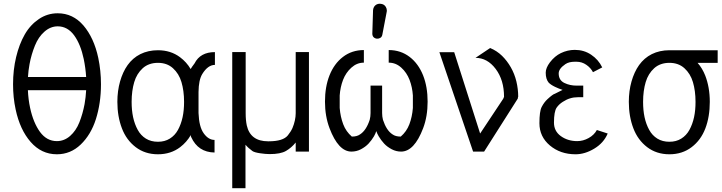

<svg xmlns="http://www.w3.org/2000/svg" viewBox="-20 -799 3805 1012"><path d="M48.8 -355C48.8 -309.1 53.2 -264.6 62.5 -221.7C77.6 -150.9 104 -93.8 141.6 -50.8C179.2 -7.8 225.1 14.2 279.8 14.2C327.6 14.2 369.6 -2.9 405.3 -37.1C440.9 -71.3 467.8 -115.7 485.4 -170.9C502.9 -226.1 512.2 -287.6 512.2 -355C512.2 -402.8 507.3 -449.2 498 -493.7C482.9 -564.9 456.5 -621.6 419.9 -664.6C382.8 -707.5 337.9 -729 284.2 -729C248 -729 214.8 -718.8 185.1 -698.7C155.3 -678.7 129.9 -651.4 110.4 -617.2C90.8 -583 75.7 -543 64.9 -498C54.2 -453.1 48.8 -405.3 48.8 -355ZM434.1 -323.7C432.6 -298.8 430.2 -274.4 425.8 -250.5C419.4 -216.3 410.2 -184.1 398.4 -154.3C386.7 -124.5 370.1 -100.6 349.6 -82.5C329.1 -64.5 305.7 -55.2 279.8 -55.2C244.1 -55.2 214.8 -71.3 190.9 -103.5C167.5 -135.7 149.9 -178.2 138.7 -230.5C132.3 -260.3 128.4 -291.5 127 -323.7ZM127.4 -393.1C128.9 -415.5 131.3 -438.5 135.7 -460.9C142.1 -496.1 151.9 -528.3 164.1 -558.6C176.3 -588.9 192.9 -613.3 213.9 -631.8C234.9 -650.4 258.3 -660.2 284.2 -660.2C318.8 -660.2 348.1 -644 371.1 -612.3C394 -580.6 410.6 -539.1 421.4 -487.8C427.7 -457 432.1 -425.3 434.1 -393.1Z M673.8 -262.2C673.8 -301.8 678.7 -336.4 687.5 -366.2C696.3 -396 711.4 -420.4 732.4 -439.5C753.4 -458.5 780.8 -467.8 812.5 -467.8C844.2 -467.8 870.6 -458.5 891.6 -439.5C912.6 -420.4 927.7 -396 936.5 -366.2C945.3 -336.4 950.2 -301.8 950.2 -262.2C950.2 -232.9 947.8 -206.1 942.4 -181.2C937 -156.2 928.7 -133.8 918 -114.3C907.2 -94.7 893.1 -79.6 875 -68.4C856.9 -57.1 836.4 -51.8 812.5 -51.8C788.6 -51.8 767.1 -57.1 749 -68.4C731 -79.6 716.8 -94.7 706.1 -114.3C695.3 -133.8 687 -156.2 681.6 -181.2C676.3 -206.1 673.8 -232.9 673.8 -262.2ZM1110.8 4.9V-61.5C1089.8 -61.5 1070.8 -72.8 1054.2 -95.7C1037.1 -119.1 1028.3 -154.8 1026.4 -203.1V-314.5C1026.9 -356 1033.2 -387.7 1046.4 -409.2C1065.9 -440.9 1088.4 -457 1112.8 -457V-524.4C1061 -524.4 1025.4 -504.4 1005.4 -464.8C995.1 -451.2 988.3 -441.4 984.9 -435.1C970.2 -460 951.7 -480.5 928.7 -497.6C896 -522 857.4 -534.2 812.5 -534.2C778.3 -534.2 747.1 -527.3 719.7 -513.7C692.4 -500 670.4 -480.5 652.8 -456.1C635.3 -431.6 622.1 -402.3 612.8 -369.6C603.5 -336.9 598.6 -300.8 598.6 -262.2C598.6 -210 606.9 -163.6 622.6 -122.6C638.2 -81.5 662.6 -48.3 695.3 -23.4C728 1.5 767.1 14.2 812.5 14.2C857.9 14.2 897 1.5 929.7 -23.4C952.6 -41 971.2 -62 985.8 -87.4V-81.1C985.8 -81.1 986.3 -79.1 987.8 -76.2C1012.2 -22.9 1053.2 3.9 1110.8 4.9Z M1273.9 -36.1C1278.3 -30.8 1284.2 -24.9 1290.5 -19C1296.9 -13.2 1303.7 -7.8 1310.5 -2.9C1317.4 2 1331.1 5.9 1350.6 8.8C1370.1 11.7 1387.2 13.2 1401.4 13.2C1439.5 13.2 1467.8 7.8 1487.3 -3.4C1505.9 -14.2 1523.4 -28.8 1538.6 -47.9V0H1608.4V-524.4H1538.6V-202.1C1538.6 -189.9 1537.1 -177.2 1534.2 -164.1C1531.2 -150.9 1527.3 -137.2 1521.5 -124C1515.6 -110.8 1507.3 -98.1 1497.1 -85.4C1480.5 -64.9 1447.3 -54.2 1396.5 -54.2H1393.1C1331.1 -54.2 1293.5 -82 1280.8 -137.7C1276.9 -155.8 1274.9 -177.2 1274.9 -202.1V-524.4H1204.1V192.9H1273.9Z M1942.4 -621.1C1942.4 -616.2 1943.4 -612.3 1945.3 -608.4L1948.2 -604C1952.6 -599.1 1958.5 -596.2 1965.8 -595.2H1968.8C1974.1 -595.2 1979 -596.2 1983.9 -599.1C1990.2 -602.5 1993.7 -608.4 1995.1 -615.7L2018.6 -738.3C2018.6 -739.7 2019 -741.7 2019 -743.2C2019 -750.5 2017.1 -756.3 2013.7 -762.2C2012.7 -763.7 2011.7 -765.1 2010.3 -767.1C2004.9 -773.9 1997.1 -777.8 1987.3 -778.8C1984.9 -779.3 1982.9 -779.3 1980.5 -779.3C1974.6 -779.3 1969.2 -777.8 1963.9 -774.9C1953.6 -769 1947.8 -759.3 1946.3 -746.1ZM1963.4 -107.9C1966.3 -99.1 1970.7 -89.8 1976.1 -80.6C1983.9 -67.4 1993.2 -54.7 2004.4 -42.5C2015.6 -30.3 2029.3 -20.5 2044.9 -12.2C2060.5 -3.9 2077.1 0 2094.2 0C2140.1 0 2179.2 -41 2210.4 -123.5C2226.1 -165 2233.9 -211.4 2233.9 -263.2C2233.9 -314.9 2226.1 -361.3 2210 -401.9C2193.8 -442.4 2170.4 -475.1 2139.2 -499C2107.9 -522.9 2071.3 -535.2 2028.8 -535.2V-468.8C2053.7 -468.8 2075.7 -460 2095.2 -442.4C2114.7 -424.8 2128.9 -403.3 2138.7 -377.9C2148.4 -352.5 2154.3 -324.7 2156.2 -295.9V-230C2153.8 -198.7 2147.5 -169.9 2137.7 -144C2127.9 -118.2 2112.8 -96.7 2092.3 -79.1C2073.7 -79.1 2059.6 -83 2048.8 -90.8C2027.3 -104.5 2010.7 -130.4 1998.5 -167.5C1995.6 -179.2 1994.1 -190.9 1994.1 -203.1V-347.7H1933.1V-203.1C1933.1 -190.9 1931.6 -179.2 1928.7 -167.5C1916.5 -130.4 1899.4 -104.5 1877.9 -90.8C1867.2 -83 1853 -79.1 1834.5 -79.1C1814 -96.7 1798.8 -118.2 1789.1 -144C1779.3 -169.9 1772.9 -198.7 1770.5 -230V-295.9C1772.5 -324.7 1778.3 -352.5 1788.1 -377.9C1797.9 -403.3 1812.5 -424.8 1832 -442.4C1851.6 -460 1873 -468.8 1897.9 -468.8V-535.2C1855.5 -535.2 1818.8 -522.9 1787.6 -499C1756.3 -475.1 1732.9 -442.4 1716.8 -401.9C1700.7 -361.3 1692.9 -314.9 1692.9 -263.2C1692.9 -211.4 1701.2 -165 1716.8 -123.5C1748 -41 1786.6 0 1832.5 0C1849.6 0 1866.7 -3.9 1882.3 -12.2C1897.9 -20.5 1911.6 -30.3 1922.9 -42.5C1934.1 -54.7 1943.4 -67.4 1951.2 -80.6C1956.5 -89.8 1960.4 -99.1 1963.4 -107.9Z M2473.6 0H2531.7L2708.5 -278.3C2710 -280.3 2710.4 -283.7 2710 -288.6H2711.4C2711.4 -316.4 2708 -343.8 2701.7 -370.1C2695.3 -396.5 2685.5 -421.4 2672.4 -444.3C2659.2 -467.3 2643.6 -487.8 2626 -504.9C2608.4 -522 2587.4 -536.1 2563.5 -545.9L2486.3 -494.1C2527.8 -494.1 2563.5 -474.6 2592.8 -435.5C2622.1 -396.5 2636.7 -347.7 2636.7 -288.6L2632.3 -278.3L2510.7 -95.2L2374 -523.9H2295.9Z M3183.1 -95.2 3126 -113.8C3116.7 -96.7 3102.1 -82 3082.5 -71.3C3063 -60.5 3043 -55.2 3022.5 -55.2C2988.3 -55.2 2959.5 -64.5 2935.5 -82C2911.6 -99.6 2899.9 -123 2899.9 -152.8C2899.9 -191.9 2904.8 -218.8 2914.1 -231.9C2922.4 -243.7 2933.1 -253.9 2946.3 -262.2C2959.5 -270.5 2972.2 -276.9 2983.9 -280.3C2997.6 -284.7 3011.7 -286.6 3026.4 -286.6H3054.2V-347.7H3019C2996.1 -347.7 2974.6 -352.1 2954.6 -361.8C2934.6 -371.6 2924.8 -388.2 2924.8 -412.1C2924.8 -428.7 2936.5 -444.8 2960 -460.9C2972.7 -469.7 2989.7 -473.6 3010.3 -473.6H3018.6C3037.6 -473.6 3054.7 -468.3 3070.3 -457.5C3085.9 -446.8 3097.7 -433.6 3105.5 -418.5L3154.3 -443.8C3140.6 -471.7 3121.1 -493.7 3095.7 -510.7C3070.3 -527.8 3041.5 -536.1 3009.8 -536.1C2983.9 -536.1 2959.5 -530.3 2936 -519C2915 -508.8 2895.5 -492.7 2878.4 -470.2C2863.8 -450.7 2856.4 -432.6 2856.4 -416C2856.4 -393.1 2861.8 -375.5 2872.1 -363.3C2879.4 -356 2890.1 -348.6 2905.3 -341.3C2918.5 -335 2931.6 -329.6 2945.3 -325.2L2904.3 -304.7C2898.4 -303.7 2885.3 -294.4 2865.7 -276.4C2853.5 -265.1 2843.8 -252 2835.4 -235.8C2827.1 -220.2 2823.2 -191.4 2823.2 -149.4C2823.2 -102.1 2841.8 -63 2878.4 -32.2C2915 -1.5 2960 14.2 3013.7 14.2C3046.4 14.2 3079.1 4.4 3112.3 -15.6C3145.5 -35.6 3168.9 -62 3183.1 -95.2Z M3369.6 -262.2C3369.6 -301.8 3374.5 -336.4 3383.3 -366.2C3392.1 -396 3407.2 -420.4 3428.2 -439.5C3449.2 -458.5 3476.6 -467.8 3508.3 -467.8C3540 -467.8 3566.4 -458.5 3587.4 -439.5C3608.4 -420.4 3623.5 -396 3632.3 -366.2C3641.1 -336.4 3646 -301.8 3646 -262.2C3646 -232.9 3643.6 -206.1 3638.2 -181.2C3632.8 -156.2 3624.5 -133.8 3613.8 -114.3C3603 -94.7 3588.9 -79.6 3570.8 -68.4C3552.7 -57.1 3532.2 -51.8 3508.3 -51.8C3484.4 -51.8 3462.9 -57.1 3444.8 -68.4C3426.8 -79.6 3412.6 -94.7 3401.9 -114.3C3391.1 -133.8 3382.8 -156.2 3377.4 -181.2C3372.1 -206.1 3369.6 -232.9 3369.6 -262.2ZM3294.4 -262.2C3294.4 -210 3302.7 -163.6 3318.4 -122.6C3334 -81.5 3358.4 -48.3 3391.1 -23.4C3423.8 1.5 3462.9 14.2 3508.3 14.2C3553.7 14.2 3592.8 1.5 3625.5 -23.4C3658.2 -48.3 3682.1 -81.1 3697.8 -122.1C3713.4 -163.1 3721.2 -210 3721.2 -262.2C3721.2 -314 3712.9 -359.9 3697.3 -400.4C3687 -426.3 3673.8 -448.7 3656.7 -467.8H3762.7V-534.2H3508.3C3474.1 -534.2 3442.9 -527.3 3415.5 -513.7C3388.2 -500 3366.2 -480.5 3348.6 -456.1C3331.1 -431.6 3317.9 -402.3 3308.6 -369.6C3299.3 -336.9 3294.4 -300.8 3294.4 -262.2Z"/></svg>

Font: Tuffy
Style: Regular
Weight: 500
Designer: Thatcher Ulrich, Karoly Barta and Michael Everson
Version: Version 001.270